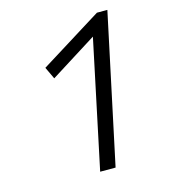

<svg xmlns="http://www.w3.org/2000/svg" viewBox="-101 -738 719 818"><g transform="rotate(-15 258.5 -329.0)"><path d="M359 -564 154 -435 129 -488 402 -658H448L308 0H240Z"/></g></svg>

Font: LXGW Bright GB
Style: Italic
Weight: 400
Italic angle: -12°
Designer: Christian Thalmann (Catharsis Fonts)
Foundry: LXGW / Christian Thalmann (Catharsis Fonts) / Fontworks Inc.
Version: Version 5.510